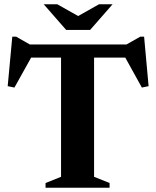

<svg xmlns="http://www.w3.org/2000/svg" viewBox="-20 -878 731 898"><path d="M492.5 -22V0H193V-22L265.5 -51V-608.5H125.5L47.5 -468.5L16 -475L37.5 -706.5H55.5L119.5 -670H571.5L636 -706.5H654L675 -475L643.5 -468.5L566 -608.5H420V-51ZM506.5 -858 401.5 -738H289.5L184.5 -858H248L345.5 -803L443 -858Z"/></svg>

Font: Newsreader 16pt
Style: Bold
Weight: 700
Designer: Hugues Gentile
Foundry: Production Type
Version: Version 1.003; ttfautohint (v1.8.3)